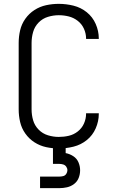

<svg xmlns="http://www.w3.org/2000/svg" viewBox="-20 -763 616 997"><path d="M285 8Q324 8 362 -1.5Q400 -11 430.5 -35.5Q461 -60 477 -96.5Q493 -133 493 -172V-175H427V-173Q427 -146 416 -121.5Q405 -97 384 -80.5Q363 -64 337.5 -58Q312 -52 285 -52Q257 -52 229 -60.5Q201 -69 180.5 -90Q160 -111 152 -138.5Q144 -166 144 -195V-540Q144 -569 152 -597Q160 -625 180.5 -646Q201 -667 229 -675.5Q257 -684 285 -684Q312 -684 337.5 -677.5Q363 -671 384 -654.5Q405 -638 416 -613.5Q427 -589 427 -563V-561H493V-563Q493 -602 477 -638.5Q461 -675 430.5 -699.5Q400 -724 362 -733.5Q324 -743 285 -743Q252 -743 219.5 -736Q187 -729 159 -711Q131 -693 111.5 -665.5Q92 -638 84.5 -605.5Q77 -573 77 -540V-195Q77 -162 84.5 -129.5Q92 -97 111.5 -69.5Q131 -42 159 -24Q187 -6 219.5 1Q252 8 285 8ZM188 214H288Q308 214 328 209.5Q348 205 364.5 192.5Q381 180 388.5 161Q396 142 396 121Q396 100 387.5 80Q379 60 360.5 48Q342 36 321 32V0H255V88H288Q298 88 308 91Q318 94 324 102.5Q330 111 330 121Q330 131 324 140Q318 149 308 151.5Q298 154 288 154H188Z"/></svg>

Font: Iosevka Sparkle Light
Style: Regular
Weight: 300
Designer: Belleve Invis
Foundry: Belleve Invis
Version: Version 4.5.0; ttfautohint (v1.8.3)